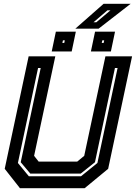

<svg xmlns="http://www.w3.org/2000/svg" viewBox="-20 -999 721 1019"><path d="M86 0 5 -103 132 -700H273.5L161 -172L185 -141.5H390L427 -172L539.5 -700H681L554 -103L429 0ZM133 -63.5H410L497 -134L604 -638H590L484 -138L408 -77.5H141L90 -138L196 -638H182L75 -134ZM462.5 -726 484.5 -831H590.5L568.5 -726ZM254.5 -726 276.5 -831H382.5L360.5 -726ZM311 -771H321L324 -785H314ZM520 -771H530L533 -785H523ZM380 -847 530 -979H673.5L503.5 -847ZM476.5 -881H491.5L566 -944H550Z"/></svg>

Font: Tourney Thin
Style: Italic
Weight: 100
Italic angle: -12°
Designer: Tyler Finck
Foundry: Etcetera Type Co
Version: Version 1.015